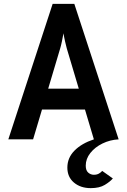

<svg xmlns="http://www.w3.org/2000/svg" viewBox="-20 -720 656 992"><path d="M449 252Q396 252 362 223.2Q328 194.5 328 146Q328 95.5 364.8 58.2Q401.5 21 465 0L419 -154H197L151 0H23L252 -700H364L593 0Q548 2.5 509.2 21.5Q470.5 40.5 446.8 70.5Q423 100.5 423 136Q423 160.5 435.8 171.8Q448.5 183 465 183Q480 183 490.8 177Q501.5 171 508 163L563 202Q549 218.5 521.5 235.2Q494 252 449 252ZM229 -262H387L325 -470Q321.5 -483 316.2 -505.8Q311 -528.5 308 -548Q304.5 -528.5 299.8 -505.8Q295 -483 291 -470Z"/></svg>

Font: Overpass Mono
Style: Bold
Weight: 700
Monospace: yes
Designer: Delve Withrington, Dave Bailey
Foundry: Delve Fonts LLC
Version: Version 4.000